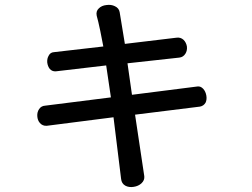

<svg xmlns="http://www.w3.org/2000/svg" viewBox="-20 -764 1040 792"><path d="M202.1 -548.8Q187.5 -547.9 180.7 -534.2Q173.8 -522.5 174.8 -506.8Q176.8 -490.2 185.5 -479.5Q195.3 -468.8 210 -469.7L418 -494.1L437.5 -362.3L166 -328.1Q150.4 -327.1 141.6 -314.5Q132.8 -301.8 133.8 -285.2Q134.8 -267.6 144.5 -256.8Q155.3 -244.1 172.9 -245.1L448.2 -280.3L479.5 -26.4Q481.4 -6.8 497.1 2Q511.7 9.8 531.2 6.8Q550.8 3.9 563.5 -7.8Q577.1 -20.5 575.2 -37.1L537.1 -291L804.7 -324.2Q820.3 -327.1 828.1 -340.8Q834 -353.5 831.1 -370.1Q828.1 -386.7 818.4 -397.5Q807.6 -409.2 793.9 -407.2L524.4 -373L505.9 -502.9L719.7 -526.4Q736.3 -528.3 745.1 -543Q752.9 -555.7 751 -572.3Q748 -588.9 737.3 -599.6Q724.6 -611.3 707 -608.4L495.1 -583L473.6 -713.9Q470.7 -730.5 454.1 -738.3Q438.5 -746.1 418.9 -743.2Q399.4 -741.2 387.7 -729.5Q375 -717.8 378.9 -699.2Q384.8 -678.7 393.6 -636.7Q399.4 -607.4 406.2 -572.3Z"/></svg>

Font: Gungsuh
Style: Regular
Weight: 400
Version: Version 2.21